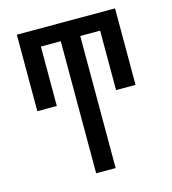

<svg xmlns="http://www.w3.org/2000/svg" viewBox="-109 -825 819 914"><g transform="rotate(-15 300.0 -367.5)"><path d="M252 0V-651H154V-358H58V-735H542V-358H446V-651H348V0Z"/></g></svg>

Font: Iosevka Curly Medium Extended
Style: Regular
Weight: 500
Width: 7
Monospace: yes
Designer: Belleve Invis
Foundry: Belleve Invis
Version: Version 11.1.0; ttfautohint (v1.8.3)